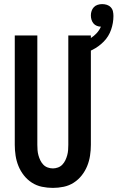

<svg xmlns="http://www.w3.org/2000/svg" viewBox="-20 -908 573 936"><path d="M238 8Q211 8 184.5 2.5Q158 -3 135.5 -17.5Q113 -32 96.5 -53Q80 -74 70 -98.5Q60 -123 56 -149.5Q52 -176 52 -202V-735H162V-202Q162 -189 163 -176Q164 -163 167.5 -150.5Q171 -138 176.5 -126.5Q182 -115 191 -105.5Q200 -96 212.5 -91.5Q225 -87 238 -87Q250 -87 262.5 -91.5Q275 -96 284 -105.5Q293 -115 298.5 -126.5Q304 -138 307.5 -150.5Q311 -163 312 -176Q313 -189 313 -202V-735H423V-202Q423 -176 419 -149.5Q415 -123 405 -98.5Q395 -74 378.5 -53Q362 -32 339.5 -17.5Q317 -3 290.5 2.5Q264 8 238 8ZM368 -640 351 -694Q370 -698 388 -705Q406 -712 422 -722Q438 -732 451 -746Q464 -760 472 -778Q462 -778 452 -782Q442 -786 435.5 -794Q429 -802 426 -812Q423 -822 423 -833Q423 -844 426.5 -854.5Q430 -865 437.5 -873Q445 -881 456 -884.5Q467 -888 478 -888Q490 -888 501 -884.5Q512 -881 520 -872.5Q528 -864 530.5 -853Q533 -842 533 -830Q533 -796 521.5 -763Q510 -730 486 -705.5Q462 -681 431.5 -665.5Q401 -650 368 -640Z"/></svg>

Font: Iosevka QP
Style: Bold
Weight: 700
Designer: Belleve Invis
Foundry: Belleve Invis
Version: Version 20.0.0; ttfautohint (v1.8.4)